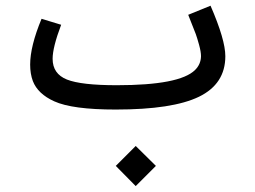

<svg xmlns="http://www.w3.org/2000/svg" viewBox="-20 -376 876 659"><path d="M377.4 193.4 445.8 125 515.1 193.4 445.8 262.7ZM83.5 -154.3Q83.5 -217.3 122.6 -311.5L189.9 -291Q160.6 -213.4 160.6 -174.3Q160.6 -122.6 209.7 -103Q258.8 -83.5 380.9 -83.5Q596.7 -83.5 649.4 -135.7Q669.4 -155.3 669.9 -183.1Q669.9 -198.2 663.3 -222.2Q656.7 -246.1 651.9 -259.3Q647 -272.5 637.2 -296.6Q627.4 -320.8 626 -325.2L702.6 -356.4Q753.4 -239.7 753.4 -183.1Q753.4 -87.9 662.8 -43.9Q572.3 0 377.4 0Q228 0 166 -28.3Q109.9 -53.7 92.8 -97.7Q83.5 -122.6 83.5 -154.3Z"/></svg>

Font: GanjNamehSans
Style: Regular
Weight: 400
Designer: Mohammad Saleh Souzanchi
Foundry: http://font-store.ir
Version: Version:0.0.4;RFB:1.2.5;Building:2016-12-11 09:43:53.670092